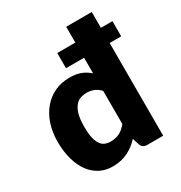

<svg xmlns="http://www.w3.org/2000/svg" viewBox="-177 -874 946 1006"><g transform="rotate(-30 296.5 -371.0)"><path d="M368.2 -160.2V-360.4Q350.1 -379.9 330.1 -387.7Q310.1 -395.5 287.1 -395.5Q266.6 -395.5 247.6 -388.7Q229 -381.8 216.3 -364.3Q202.1 -345.2 195.3 -318.8Q188 -290 188 -248Q188 -207 193.8 -180.7Q199.2 -155.8 210.9 -138.7Q220.7 -123.5 236.3 -117.2Q252 -110.8 270 -110.8Q287.6 -110.8 300.8 -114.3Q314.5 -117.2 326.2 -123.5Q338.4 -129.9 348.1 -139.2Q359.9 -149.9 368.2 -160.2ZM592.8 -652.8V-561H522.9V0H426.8Q397.9 0 389.2 -25.9L377 -65.4Q357.9 -45.4 344.7 -35.6Q324.7 -21 308.1 -12.7Q284.7 -2 265.6 2.4Q241.2 7.8 215.8 7.8Q173.8 7.8 141.1 -8.3Q106.4 -25.4 81.5 -57.6Q56.2 -90.8 42.5 -137.7Q27.8 -188 27.8 -248Q27.8 -305.7 43.9 -354.5Q60.1 -402.3 89.4 -437Q119.1 -471.7 159.7 -490.7Q199.7 -509.3 250 -509.3Q289.6 -509.3 317.9 -498Q344.2 -487.8 368.2 -466.8V-561H258.8V-652.8H368.2V-748.5H522.9V-652.8Z"/></g></svg>

Font: Lato-ExtraBold
Style: Regular
Weight: 500
Designer: Lukasz Dziedzic with Adam Twardoch and Botio Nikoltchev
Foundry: tyPoland Lukasz Dziedzic
Version: ""